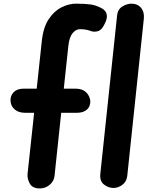

<svg xmlns="http://www.w3.org/2000/svg" viewBox="-20 -1024 830 1046"><path d="M196.5 2.5Q157 2.5 142.5 -23.5Q128 -49.5 130 -75.5L166 -409.5H117Q81 -409.5 59.8 -428Q38.5 -446.5 37.5 -474.5Q35.5 -502 54.2 -521.5Q73 -541 109 -541H180L208 -802.5Q216 -875.5 245.5 -919.8Q275 -964 315 -984Q355 -1004 394 -1004Q441.5 -1004 471.8 -1000Q502 -996 533 -979.5Q556.5 -967.5 561.2 -945.8Q566 -924 550 -893.5Q534.5 -860 513.5 -854.2Q492.5 -848.5 476 -854.5Q467 -858.5 451 -861.8Q435 -865 416 -865Q393 -865 375.2 -843Q357.5 -821 352.5 -775L327.5 -541H391.5Q428.5 -541 448.8 -521.5Q469 -502 472 -474.5Q473 -444.5 453.8 -427Q434.5 -409.5 399 -409.5H313.5L277 -65Q274 -37 250.8 -17.2Q227.5 2.5 196.5 2.5ZM598.5 0Q571 0 546.8 -18.5Q522.5 -37 526.5 -76.5L618 -940.5Q621.5 -973 646.2 -988.5Q671 -1004 697 -1004Q729.5 -1004 748.5 -981Q767.5 -958 763.5 -921L673.5 -67.5Q670 -34.5 646.8 -17.2Q623.5 0 598.5 0Z"/></svg>

Font: Edu NSW ACT Hand
Style: Regular
Weight: 400
Designer: Tina and Corey Anderson, Eben Sorkin, Mirko Velimirovic
Foundry: Sorkin Type Co.
Version: Version 2.000